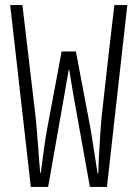

<svg xmlns="http://www.w3.org/2000/svg" viewBox="-20 -734 540 754"><path d="M101 0 20 -714H68Q81 -604 94 -494Q107 -384 120 -274Q122 -254 124.5 -224.5Q127 -195 129.5 -162Q132 -129 134 -100Q136 -71 138 -54H140Q143 -76 147 -106.5Q151 -137 155.5 -169Q160 -201 165 -227L222 -532H278L336 -226Q343 -184 350.5 -135Q358 -86 363 -53H366Q366 -70 367.5 -99.5Q369 -129 371 -162.5Q373 -196 375 -226Q377 -256 379 -274Q391 -384 403.5 -494Q416 -604 429 -714H480L400 0H333L270 -351Q264 -387 260 -410Q256 -433 252 -460H250Q245 -433 241 -410Q237 -387 231 -351L169 0Z"/></svg>

Font: Noto Sans Mono ExtraCondensed Light
Style: Regular
Weight: 300
Width: 2
Designer: Monotype Design Team
Foundry: Monotype Imaging Inc.
Version: Version 2.014; ttfautohint (v1.8.4.7-5d5b)